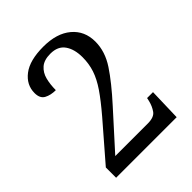

<svg xmlns="http://www.w3.org/2000/svg" viewBox="-202 -844 964 964"><g transform="rotate(-45 279.5 -362.0)"><path d="M491 0H61V-73L228 -266Q281 -328 312 -373.5Q343 -419 356.5 -460Q370 -501 370 -547Q370 -604 345.5 -639Q321 -674 268 -674Q223 -674 199 -653Q175 -632 166.5 -598.5Q158 -565 158 -525Q122 -525 97 -538.5Q72 -552 72 -590Q72 -648 121.5 -686Q171 -724 268 -724Q363 -724 417 -678.5Q471 -633 471 -557Q471 -487 427 -420.5Q383 -354 304 -267L135 -80H366Q411 -80 427 -103Q443 -126 450 -155L454 -173H496Z"/></g></svg>

Font: Noto Serif Khitan Small Script
Style: Regular
Weight: 400
Designer: LIU Zhao, ZHANG Congyu, Kushim JIANG
Foundry: Guyu Beijing Co. Ltd.
Version: Version 1.000; ttfautohint (v1.8.4.7-5d5b)